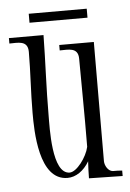

<svg xmlns="http://www.w3.org/2000/svg" viewBox="-51 -665 403 597"><g transform="rotate(-5 150.5 -367.0)"><path d="M203 -105 308 -103V-120C298 -121 289 -121 279 -121C264 -122 254 -141 254 -154L255 -526H147V-509C173 -509 205 -515 205 -478C205 -403 207 -311 206 -203C199 -171 167 -128 145 -128C89 -128 95 -274 95 -311C95 -394 100 -478 101 -561H-7V-544C19 -544 51 -550 51 -513C51 -450 46 -387 46 -323C46 -267 47 -112 137 -112C163 -112 188 -129 205 -158C204 -141 203 -123 203 -105ZM242 -631H61V-603H242Z"/></g></svg>

Font: Bigelow Rules
Style: Regular
Weight: 400
Designer: Astigmatic (AOETI)
Foundry: Astigmatic (AOETI)
Version: Version 1.000